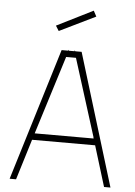

<svg xmlns="http://www.w3.org/2000/svg" viewBox="-61 -968 713 1013"><g transform="rotate(5 296.0 -461.0)"><path d="M29 0ZM463 -215H129L63 0H29L243 -700H276L282 -705L280 -700H312L310 -705L316 -700H349L563 0H529ZM452 -250 450 -257 451 -256 322 -666H270L142 -257L140 -250ZM202 -826 394 -922 410 -892 219 -799Z"/></g></svg>

Font: Cairo ExtraLight
Style: Regular
Weight: 250
Designer: Mohamed Gaber, the designers of Titillium
Foundry: Kief Type Foundry
Version: Version 2.009; ttfautohint (v1.5.33-1714) -l 8 -r 50 -G 200 